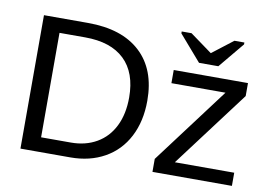

<svg xmlns="http://www.w3.org/2000/svg" viewBox="-77 -852 1376 975"><g transform="rotate(10 611.0 -364.0)"><path d="M674.3 -351.1Q674.3 -244.6 632.8 -164.8Q591.3 -85 515.1 -42.5Q439 0 339.4 0H82V-688H309.6Q484.4 -688 579.3 -600.3Q674.3 -512.7 674.3 -351.1ZM580.6 -351.1Q580.6 -479 510.5 -546.1Q440.4 -613.3 307.6 -613.3H175.3V-74.7H328.6Q404.3 -74.7 461.7 -107.9Q519 -141.1 549.8 -203.6Q580.6 -266.1 580.6 -351.1ZM762.7 0V-66.9L1058.1 -460.4H779.3V-528.3H1162.1V-461.4L866.2 -67.9H1172.4V0ZM999 -586.4H899.4L785.2 -718.3V-728H835.9L949.2 -645.5H950.2L1057.1 -728H1108.4V-718.3Z"/></g></svg>

Font: Liberation Sans
Style: Regular
Weight: 400
Designer: Steve Matteson
Foundry: Ascender Corporation
Version: Version 2.00.1